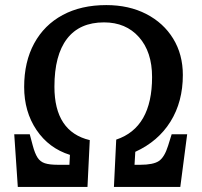

<svg xmlns="http://www.w3.org/2000/svg" viewBox="-20 -735 796 755"><path d="M50 0 36 -207H97L109 -162Q117 -132 127.5 -115.5Q138 -99 156.5 -93Q175 -87 208 -87H253L255 -126Q172 -152 123.5 -224Q75 -296 75 -393Q75 -492 114.5 -564.5Q154 -637 226.5 -676Q299 -715 398 -715Q487 -715 555 -680Q623 -645 661 -583Q699 -521 699 -440Q699 -335 650.5 -257Q602 -179 512 -138L509 -87H531Q583 -87 605 -102Q627 -117 641 -162L655 -207H716L689 0H428L437 -186Q578 -233 578 -432Q578 -531 526.5 -589Q475 -647 389 -647Q293 -647 243.5 -582.5Q194 -518 194 -394Q194 -217 333 -184L324 0Z"/></svg>

Font: Literata 7pt Medium
Style: Italic
Weight: 500
Italic angle: -2°
Designer: Latin by Veronika Burian and Jose Scaglione. Greek by Irene Vlachou. Cyrillic by Vera Evstafieva
Foundry: TypeTogether
Version: Version 3.002